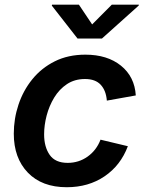

<svg xmlns="http://www.w3.org/2000/svg" viewBox="-20 -785 622 816"><path d="M263.7 10.7Q158.2 10.7 98.4 -51.3Q38.6 -113.3 38.6 -216.8Q38.6 -280.3 58.6 -340.3Q78.6 -400.4 117.4 -448.2Q156.2 -496.1 212.9 -524.4Q269.5 -552.7 342.8 -552.7Q436 -552.7 494.1 -505.9Q552.2 -459 557.1 -379.4L434.1 -357.4Q430.7 -400.4 408 -424.8Q385.3 -449.2 341.3 -449.2Q297.4 -449.2 264.6 -427.5Q231.9 -405.8 210.4 -370.4Q189 -335 178.2 -293.9Q167.5 -252.9 167.5 -213.9Q167.5 -160.6 191.2 -126.7Q214.8 -92.8 267.6 -92.8Q314.9 -92.8 352.5 -119.6Q390.1 -146.5 407.2 -191.4L523.4 -163.6Q492.7 -82 424.3 -35.6Q356 10.7 263.7 10.7ZM315.4 -765.1 371.6 -681.2 455.1 -765.1H570.3L569.3 -761.2L413.1 -621.1H309.6L200.2 -761.2L201.2 -765.1Z"/></svg>

Font: Inter Semi Bold
Style: Italic
Weight: 600
Italic angle: -9.39999°
Designer: Rasmus Andersson
Foundry: rsms
Version: Version 4.000;git-3c8e0fc